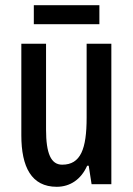

<svg xmlns="http://www.w3.org/2000/svg" viewBox="-20 -708 511 738"><path d="M362 -688H110V-615H362ZM408 -540H313V-256C313 -135 290 -75 219 -75C176 -75 157 -118 157 -210V-540H62V-188C62 -66 101 10 198 10C250 10 292 -19 315 -71H321L332 0H408Z"/></svg>

Font: Noto Sans Malayalam ExtraCondensed Medium
Style: Regular
Weight: 500
Width: 2
Designer: Jelle Bosma - Monotype Design Team
Foundry: Monotype Imaging Inc.
Version: Version 2.104